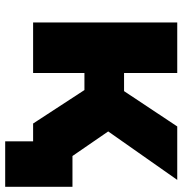

<svg xmlns="http://www.w3.org/2000/svg" viewBox="-2 -580 687 722"><g transform="rotate(90 341.0 -218.5)"><path d="M444 0 279 -253 432 -343 668 0ZM64 0V-542H254V0ZM198 -193V-342H394V-193ZM451 -250 273 -268 455 -542H656ZM511 105V-41L552 0H444V-148H682V105Z"/></g></svg>

Font: MOST Montserrat ExtraBold
Style: Regular
Weight: 800
Designer: Julieta Ulanovsky
Foundry: Julieta Ulanovsky
Version: Version 8.000;March 11, 2024;FontCreator 15.0.0.2926 64-bit